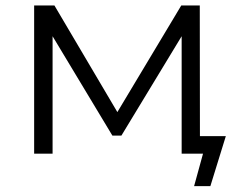

<svg xmlns="http://www.w3.org/2000/svg" viewBox="-20 -545 856 681"><path d="M668.4 115.3 705.4 -19.3 748.6 0H624.3V-62.2H781L726.1 115.3ZM101.1 0V-525.5H173.1L411.1 -122.3H381.2L622.9 -525.5H688.6L689.2 0H624.3V-443.8L637.1 -437.6L410.6 -64.1H378.6L151.1 -442.1L166.5 -444.9V0Z"/></svg>

Font: Montserrat Thin
Style: Regular
Weight: 100
Designer: Julieta Ulanovsky
Foundry: Julieta Ulanovsky
Version: Version 9.000